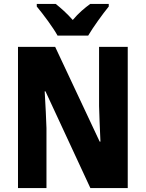

<svg xmlns="http://www.w3.org/2000/svg" viewBox="-20 -1002 736 971"><path d="M271 -822H426C450 -863 499 -931 530 -969V-982H436C409 -962 378 -937 348 -901C318 -935 287 -962 262 -982H166V-969C197 -932 250 -861 271 -822ZM626 -51V-765H481V-466C482 -415 485 -361 488 -286H484L259 -765H71V-51H215V-354C213 -403 211 -462 206 -540H210L437 -51Z"/></svg>

Font: Noto Sans Tamil UI Condensed ExtraBold
Style: Regular
Weight: 800
Width: 3
Designer: Jelle Bosma - Monotype Design Team
Foundry: Monotype Imaging Inc.
Version: Version 2.004